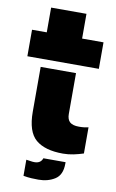

<svg xmlns="http://www.w3.org/2000/svg" viewBox="-95 -752 584 963"><g transform="rotate(10 197.0 -270.5)"><path d="M10 -440V-575H85V-701H265V-575H374V-440ZM85 -399H265V-191Q265 -163 279.5 -150Q294 -137 326 -137Q342 -137 354 -138.5Q366 -140 374 -142V-9Q350 -1 323.5 4.5Q297 10 270 10Q178 10 131.5 -29.5Q85 -69 85 -171ZM178 50H291V58Q291 115 255.5 137.5Q220 160 172 160Q156 160 136.5 159Q117 158 95 154V72Q105 73 116 75Q127 77 137 77Q169 77 178 50Z"/></g></svg>

Font: Protest Guerrilla
Style: Regular
Weight: 400
Designer: Octavio Pardo
Foundry: Ashler Design
Version: Version 2.005; ttfautohint (v1.8.4.7-5d5b)